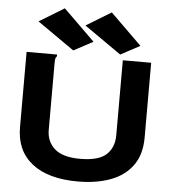

<svg xmlns="http://www.w3.org/2000/svg" viewBox="-58 -914 867 978"><g transform="rotate(5 375.0 -424.5)"><path d="M376 12Q224 12 141.5 -53Q59 -118 59 -238V-623H215V-614Q209 -608 207.5 -601Q206 -594 206 -577V-237Q206 -177 247.5 -140.5Q289 -104 377 -104Q472 -104 511.5 -140.5Q551 -177 551 -240V-623H696V-241Q696 -153 655 -97Q614 -41 542 -14.5Q470 12 376 12ZM295 -651 106 -783 234 -861 394 -704ZM535 -651 346 -783 474 -861 634 -704Z"/></g></svg>

Font: Inconsolata ExtraExpanded Black
Style: Regular
Weight: 900
Width: 8
Monospace: yes
Designer: Raph Levien, Cyreal, Brenton Simpson
Foundry: Raph Levien, Cyreal, Google
Version: Version 3.001; ttfautohint (v1.8.2.53-6de2)